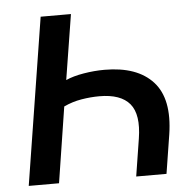

<svg xmlns="http://www.w3.org/2000/svg" viewBox="-51 -756 814 808"><g transform="rotate(-5 356.0 -352.5)"><path d="M38 0 150 -705H278L234 -430Q265 -444 310 -451.5Q355 -459 398 -459Q536 -459 602.5 -386Q669 -313 646 -164L620 0H492L517 -158Q533 -259 495 -304.5Q457 -350 367 -350Q330 -350 291 -343.5Q252 -337 216 -320L166 0Z"/></g></svg>

Font: Mulish
Style: Bold Italic
Weight: 700
Italic angle: -9°
Designer: Vernon Adams
Foundry: Vernon Adams
Version: Version 3.603; ttfautohint (v1.8.3)